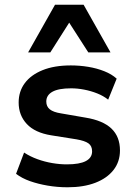

<svg xmlns="http://www.w3.org/2000/svg" viewBox="-20 -783 569 813"><path d="M266 10Q223 10 182 3Q141 -4 107 -16Q73 -28 48 -47L82 -137Q108 -120 138.5 -109Q169 -98 201 -92.5Q233 -87 263 -87Q317 -87 343.5 -101Q370 -115 370 -142Q370 -165 354.5 -176Q339 -187 304 -193L197 -210Q128 -221 93.5 -258Q59 -295 59 -349Q59 -396 85 -431Q111 -466 160.5 -486Q210 -506 280 -506Q317 -506 353.5 -500Q390 -494 421.5 -481.5Q453 -469 474 -450L438 -361Q418 -377 391.5 -387.5Q365 -398 336.5 -403.5Q308 -409 281 -409Q228 -409 202 -394.5Q176 -380 176 -353Q176 -332 191 -320Q206 -308 238 -303L342 -285Q416 -273 452 -238.5Q488 -204 488 -146Q488 -98 460.5 -63Q433 -28 383.5 -9Q334 10 266 10ZM99 -561 213 -763H334L448 -561H354L273 -687L193 -561Z"/></svg>

Font: Nunito Sans 9pt
Style: Bold
Weight: 700
Version: Version 3.101;gftools[0.9.27]